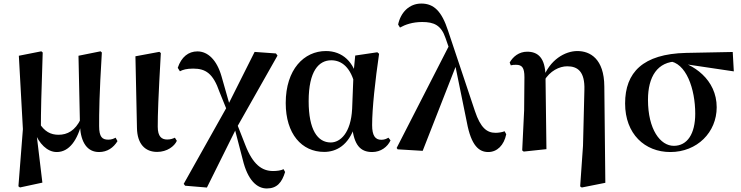

<svg xmlns="http://www.w3.org/2000/svg" viewBox="-20 -839 4170 1080"><path d="M83.6 209.1 92.4 215.4 218.4 188.3 185.6 -84.9 209.9 -108.5C209.9 -216.6 212.7 -315.8 220.2 -543.7L212.4 -550.4L86 -525.4L108.8 -112.8ZM537 16.2C583.7 16.2 618.1 -8.2 640.9 -45.1L630.3 -64.5C618.4 -58.2 606.2 -53.4 589.1 -53.4C555.1 -53.4 537.6 -68.4 537.6 -129.6C537.4 -202.8 538.3 -305.4 552.9 -543.7L545.6 -550.4L421.5 -525.4L429.9 -132.1V-128.4C435.2 -35.5 472.1 16.2 537 16.2ZM299.1 16.2C369.6 16.2 416.7 -50.6 442.2 -156.5H445.7L434.1 -169.2C403.1 -104.4 358.9 -80.9 309.2 -80.9C264.7 -80.9 229.7 -99.2 199.5 -148.8L171.8 -96.3H174.6C199 -32.6 245 16.2 299.1 16.2Z M863.8 15.5C919.7 15.5 961.3 -16.3 974.7 -46.8L963.8 -64.5C952 -59 939 -54.2 920.5 -54.2C889.9 -54.2 867.3 -69.9 867.3 -126.4C867.3 -197.2 870.4 -287.6 884.7 -540.7L876.5 -547.4L741.8 -522.4L750.4 -119.2C751.9 -28.7 796.7 15.5 863.8 15.5Z M1021.4 205.7 1143.9 215.9 1309.2 -116.8 1541 -526.4 1532.1 -538.4 1412.2 -547 1262.4 -248.5 1013.4 195.2ZM1480.8 221.1C1537.7 221.1 1565.8 187.7 1583.7 128.5L1574.9 112.5C1562.1 120 1536.9 123 1516.1 123C1453.2 123 1402.4 86.6 1359.6 -23.9L1310.7 -148.6L1286.5 -127.7H1296.9L1345.3 58.3C1373.2 175.5 1425.8 221.1 1480.8 221.1ZM1260.1 -209.8 1289.9 -231.6H1276.8L1225.7 -410.9C1199.4 -501.7 1149.3 -549.9 1090.5 -549.9C1039.9 -549.9 1000.2 -518.5 979.8 -457.5L992 -438.1C1008.7 -446.9 1029.6 -453.1 1066.8 -453.1C1136.2 -453.1 1178.6 -426.8 1214.8 -321.5Z M1803.3 15.5C1871.8 15.5 1940.4 -21.6 1975.4 -128.7L1960.4 -127.3C1971.7 -24.9 2005.5 16.2 2073.5 16.2C2122.3 16.2 2160 -12.8 2176.7 -49.4L2165 -64.5C2153.2 -58 2142.2 -52.7 2124.7 -52.7C2090.5 -52.7 2073.2 -76.4 2073.2 -135.4C2073.2 -229 2090.7 -388.7 2112.4 -536.5L2102.4 -545L1978.1 -526.6L1968.6 -428L1960.8 -227.4C1954 -90.4 1893.7 -37.6 1840.5 -37.6C1766.2 -37.6 1716.2 -108.9 1716.2 -269.8C1716.2 -440.9 1774 -499.9 1843.4 -499.9C1901.5 -499.9 1954.2 -460.9 1978.2 -353.7L1999.5 -381.8H1993C1973.2 -490.5 1906.2 -551.9 1813.1 -551.9C1690.5 -551.9 1587.2 -448.8 1587.2 -259.4C1587.2 -86.1 1677 15.5 1803.3 15.5Z M2216.6 1 2357.6 9.5 2548.9 -478.8 2511.3 -592.9 2211.2 -6.7ZM2726.3 16.2C2776.2 16.2 2815.1 -21.9 2827.6 -83.9L2818.4 -100.7C2804.1 -94.9 2782.6 -91.9 2767.7 -91.9C2719.4 -91.9 2683.1 -119 2651.4 -214.5L2500.2 -666.6C2464.8 -775.3 2420.9 -819 2349.9 -819C2281.8 -819 2233.7 -769 2219.4 -701L2229.9 -684C2258.8 -700.3 2300.4 -715.2 2354.6 -715.2C2421.3 -715.2 2461.6 -697.3 2486.1 -624.8L2537.6 -476.9L2539.9 -475.3L2606.1 -150.9C2630.7 -18.2 2675.3 16.2 2726.3 16.2Z M2917.4 7.1 2925.7 13.6 3053.7 0 3048.5 -407.7V-411.7C3046.7 -513.9 3005.9 -548.2 2945.5 -548.2C2899.1 -548.2 2865.5 -520.1 2846.9 -487.3L2853.2 -471.5C2863.7 -474.2 2872.2 -474.5 2882.5 -474.5C2915.9 -474.5 2929.9 -459.4 2929.9 -404.9L2928.3 -218.7ZM3243.4 209.7 3252.4 215.7 3385 189.3 3379.3 -352.9C3378.3 -508.8 3299 -551.9 3227.6 -551.9C3159.5 -551.9 3071 -503.8 3032.6 -393.2H3029.8L3040.6 -384.4C3073.2 -440.4 3126.7 -466.1 3170.6 -466.1C3229.2 -466.1 3270.6 -436.8 3267.2 -332.9L3259.4 -18.9Z M3750.5 16.2C3901.4 16.2 4011.4 -94.8 4011.4 -235.7C4011.4 -390.9 3880.9 -483.1 3760.9 -504.5L3739.2 -495.5C3840 -489 3890.7 -337.8 3890.7 -199.6C3890.7 -85.8 3845.9 -18.7 3770.2 -18.7C3694.1 -18.7 3624.9 -111 3624.9 -277.8C3624.9 -406.4 3677.1 -494 3792.9 -493.5L3819.8 -480.3L4107.7 -437.5L4101.6 -546.6L3838.5 -541.4C3596.1 -535.7 3496.2 -431.5 3496.2 -257.1C3496.2 -85.5 3607.1 16.2 3750.5 16.2Z"/></svg>

Font: Source Han Serif CN VF
Style: Regular
Weight: 250
Designer: Ryoko NISHIZUKA 西塚涼子 (kana & ideographs); Frank Grießhammer (Latin, Greek & Cyrillic); Wenlong ZHANG 张文龙 (bopomofo); San
Foundry: Adobe
Version: Version 2.002;hotconv 1.1.0;makeotfexe 2.6.0